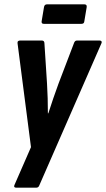

<svg xmlns="http://www.w3.org/2000/svg" viewBox="-20 -681 490 886"><path d="M54 185Q48 185 46 181.5Q44 178 47 172L123 -2L61 -481Q60 -488 63.5 -491Q67 -494 73 -494H173Q185 -494 185 -481L197 -295Q199 -262 200 -227.5Q201 -193 201 -158H203Q214 -193 226 -227.5Q238 -262 250 -295L321 -481Q325 -494 335 -494H440Q445 -494 448 -490.5Q451 -487 448 -481L162 173Q158 185 148 185ZM182 -571Q171 -571 172 -582L183 -648Q185 -661 197 -661H369Q382 -661 380 -648L369 -582Q368 -571 356 -571Z"/></svg>

Font: Sofia Sans Condensed ExtraBold
Style: Italic
Weight: 800
Italic angle: -9°
Version: Version 4.100